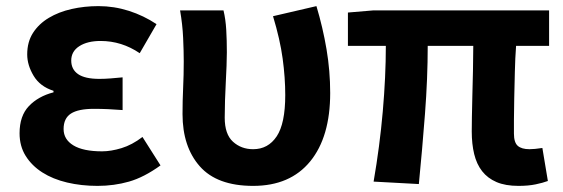

<svg xmlns="http://www.w3.org/2000/svg" viewBox="-20 -594 1842 628"><path d="M299 14Q246 14 199.5 3Q153 -8 118.5 -30Q84 -52 64 -84Q44 -116 44 -158Q44 -215 74.5 -247Q105 -279 155 -292V-297Q111 -311 90 -346Q69 -381 69 -416Q69 -457 88 -486.5Q107 -516 139.5 -535.5Q172 -555 214 -564.5Q256 -574 302 -574Q353 -574 401.5 -558.5Q450 -543 492 -515L437 -420Q378 -460 309 -460Q266 -460 239.5 -443Q213 -426 213 -396Q213 -367 235.5 -351.5Q258 -336 305 -336Q322 -336 341.5 -337.5Q361 -339 381 -341V-234Q357 -236 333.5 -237Q310 -238 287 -238Q236 -238 212 -222.5Q188 -207 188 -172Q188 -138 220 -118.5Q252 -99 314 -99Q343 -99 377.5 -109.5Q412 -120 446 -146L505 -53Q451 -14 402 0Q353 14 299 14Z M808 14Q690 14 633.5 -50Q577 -114 577 -221Q577 -264 579 -306.5Q581 -349 581 -393Q581 -426 579 -470Q577 -514 569 -560H711Q718 -531 720 -496.5Q722 -462 722 -423Q722 -404 721 -378.5Q720 -353 718.5 -324.5Q717 -296 716 -266Q715 -236 715 -209Q715 -155 742 -130.5Q769 -106 808 -106Q857 -106 885 -148Q913 -190 913 -283Q913 -340 904.5 -402.5Q896 -465 873 -541L1015 -574Q1036 -504 1048 -433Q1060 -362 1060 -290Q1060 -146 994.5 -66Q929 14 808 14Z M1118 -553 1201 -560H1776V-444H1668Q1665 -404 1664 -359Q1663 -314 1662 -273.5Q1661 -233 1661 -201.5Q1661 -170 1661 -157Q1661 -128 1673.5 -117Q1686 -106 1712 -106Q1720 -106 1730.5 -107Q1741 -108 1754 -110L1772 -2Q1756 4 1732 9Q1708 14 1676 14Q1633 14 1604 1.5Q1575 -11 1557 -34Q1539 -57 1531 -90Q1523 -123 1523 -164Q1523 -179 1523.5 -210.5Q1524 -242 1525 -281Q1526 -320 1527 -363Q1528 -406 1528 -444H1379Q1379 -338 1370 -221Q1361 -104 1350 8L1202 0Q1222 -115 1232 -229.5Q1242 -344 1242 -444H1118Z"/></svg>

Font: Kinto Sans
Style: Bold
Weight: 700
Designer: Authors: Ryoko NISHIZUKA  (kana & ideographs); Paul D. Hunt (Latin, Greek & Cyrillic); Wenlong ZHANG  (bopomofo); Sandol
Foundry: Adobe Systems Incorporated, ookami Inc.
Version: Version 0.001